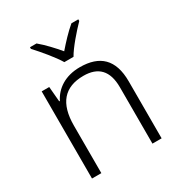

<svg xmlns="http://www.w3.org/2000/svg" viewBox="-179 -890 953 1015"><g transform="rotate(-30 298.0 -382.5)"><path d="M269 -606H325C349 -649 408 -716 446 -755V-765H404C368 -735 329 -693 297 -656C266 -693 227 -735 191 -765H151V-755C187 -716 244 -649 269 -606ZM326 -542C236 -542 175 -499 146 -440H142L134 -532H88V0H145V-290C145 -425 203 -493 320 -493C409 -493 457 -446 457 -344V0H513V-348C513 -482 447 -542 326 -542Z"/></g></svg>

Font: Noto Sans Malayalam Light
Style: Regular
Weight: 300
Designer: Jelle Bosma - Monotype Design Team
Foundry: Monotype Imaging Inc.
Version: Version 2.104